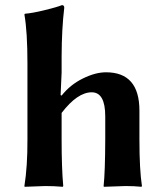

<svg xmlns="http://www.w3.org/2000/svg" viewBox="-20 -718 646 741"><path d="M85.9 -474.1Q85.9 -595.2 74.2 -662.1L76.2 -665Q104 -667 151.1 -678.5Q198.2 -689.9 219.2 -698.2Q228 -698.2 228 -688Q218.3 -607.9 217.8 -500V-438L213.9 -351.1L217.8 -349.1Q251 -391.1 299.6 -415Q348.1 -439 389.2 -439Q518.1 -439 518.1 -291V-180.2Q518.1 -63 527.8 0L525.9 2.9Q499 0 464.8 0L380.9 2.9L379.9 0Q385.7 -53.2 386.2 -180.2V-269Q386.2 -361.8 334 -361.8Q278.8 -361.8 217.8 -282.2V-180.2Q217.8 -68.4 224.1 0L222.2 2.9Q189 0 154.8 0L75.2 2.9L74.2 0Q86.4 -76.2 85.9 -180.2Z"/></svg>

Font: Linux Biolinum O
Style: Bold
Weight: 700
Designer: Philipp H. Poll
Foundry: Philipp H. Poll
Version: Version 1.3.2